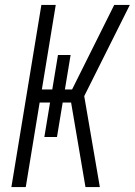

<svg xmlns="http://www.w3.org/2000/svg" viewBox="-20 -755 544 775"><path d="M26 0 147 -735H205L149 -394H191L214 -533H265L242 -394H271L441 -735H504L320 -367L383 0H325L267 -341H233L210 -202H159L182 -341H140L84 0Z"/></svg>

Font: Iosevka Term Curly Light
Style: Italic
Weight: 300
Italic angle: -9°
Designer: Belleve Invis
Foundry: Belleve Invis
Version: Version 32.3.0